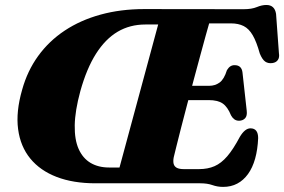

<svg xmlns="http://www.w3.org/2000/svg" viewBox="-20 -737 1142 772"><path d="M785.5 0H364Q274.5 0 208 -25.5Q141.5 -51 101.8 -99.5Q62 -148 52.8 -217.8Q43.5 -287.5 69 -376Q90 -452 133.5 -512Q177 -572 240.2 -614Q303.5 -656 384.2 -678.2Q465 -700.5 560 -700.5L959.5 -700Q992 -700 1012.5 -708.5Q1033 -717 1051 -717Q1084.5 -717 1090 -681L1101.5 -523.5Q1104.5 -506 1097.2 -495.8Q1090 -485.5 1075.5 -483.5Q1058.5 -481 1046.5 -489.2Q1034.5 -497.5 1024.5 -522Q1011.5 -569 996.2 -595.2Q981 -621.5 959.8 -632.2Q938.5 -643 908.5 -643H821Q816.5 -627.5 807.2 -594.2Q798 -561 785.8 -515.8Q773.5 -470.5 759.8 -419.5Q746 -368.5 732.8 -318Q719.5 -267.5 708.2 -223.5Q697 -179.5 689.2 -148.2Q681.5 -117 678.5 -104.5Q675.5 -89 678.2 -78.2Q681 -67.5 691 -62.2Q701 -57 719.5 -57H780Q815.5 -57 842.5 -68.8Q869.5 -80.5 893.8 -108.8Q918 -137 944.5 -187Q965 -221 987 -221Q1018 -221 1018 -181.5Q1016 -135.5 1005.8 -99Q995.5 -62.5 977.2 -37.2Q959 -12 934 1.2Q909 14.5 877 14.5Q854.5 14.5 834 7.2Q813.5 0 785.5 0ZM303 -370.5Q281.5 -291.5 280.5 -233.5Q279.5 -175.5 296.2 -138Q313 -100.5 344.2 -82Q375.5 -63.5 418.5 -63.5H460.5L616 -638.5H564.5Q502.5 -638.5 453.2 -609.5Q404 -580.5 366.2 -521.2Q328.5 -462 303 -370.5ZM663.5 -392H821.5Q844.5 -392 862.8 -405Q881 -418 892.5 -455Q899 -465.5 906.2 -470.2Q913.5 -475 923 -475Q938 -475 945.8 -467.2Q953.5 -459.5 955 -445.5L972 -292Q974.5 -271.5 965.8 -261.8Q957 -252 941.5 -251.5Q930 -251.5 922 -257.5Q914 -263.5 909 -273Q895 -307.5 875.2 -321Q855.5 -334.5 819 -334.5H646.5Z"/></svg>

Font: Fraunces ExtraBold
Style: Italic
Weight: 800
Italic angle: -16°
Version: Version 1.000;[b76b70a41]